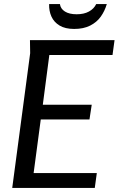

<svg xmlns="http://www.w3.org/2000/svg" viewBox="-20 -922 582 942"><path d="M127 -725H542L532 -652H222L190 -408H430L419 -336H180L145 -73H455L445 0H40L128 -661ZM504 -902Q494 -868 474.5 -840.5Q455 -813 422.5 -796.5Q390 -780 344 -780Q300 -780 272.5 -796.5Q245 -813 232.5 -840.5Q220 -868 221 -902H274Q277 -879 298.5 -865.5Q320 -852 356 -852Q392 -852 416.5 -865.5Q441 -879 452 -902Z"/></svg>

Font: Rosario Medium
Style: Italic
Weight: 500
Italic angle: -8.05°
Version: Version 1.201